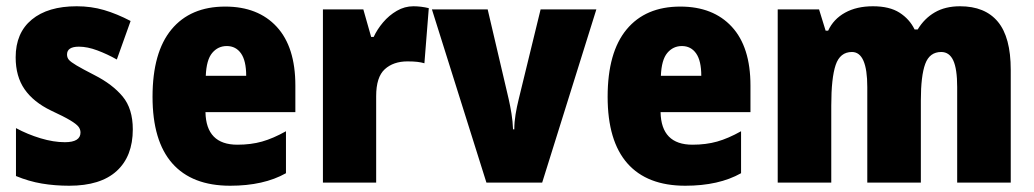

<svg xmlns="http://www.w3.org/2000/svg" viewBox="-20 -583 3300 613"><path d="M404 -170Q404 -84 352.5 -37Q301 10 201 10Q155 10 113.5 3Q72 -4 31 -21V-174Q68 -154 109.5 -141.5Q151 -129 187 -129Q237 -129 237 -160Q237 -170 230.5 -178.5Q224 -187 204 -199Q184 -211 143 -230Q87 -257 58.5 -298Q30 -339 30 -400Q30 -478 81.5 -520.5Q133 -563 225 -563Q271 -563 312 -551Q353 -539 397 -516L353 -393Q323 -410 291 -422Q259 -434 232 -434Q194 -434 194 -409Q194 -399 200 -392Q206 -385 224.5 -374Q243 -363 282 -343Q339 -314 371.5 -275Q404 -236 404 -170Z M699 -562Q804 -562 863.5 -497.5Q923 -433 923 -310V-225H636Q638 -121 738 -121Q781 -121 816.5 -131Q852 -141 893 -164V-30Q822 10 715 10Q593 10 530 -61.5Q467 -133 467 -274Q467 -416 527.5 -489Q588 -562 699 -562ZM704 -436Q676 -436 657.5 -414Q639 -392 637 -341H766Q766 -389 749.5 -412.5Q733 -436 704 -436Z M1300 -563Q1324 -563 1349 -557L1335 -381Q1325 -384 1312.5 -385.5Q1300 -387 1281 -387Q1236 -387 1208.5 -362Q1181 -337 1181 -276V0H1011V-553H1140L1165 -465H1173Q1184 -489 1203 -511.5Q1222 -534 1247 -548.5Q1272 -563 1300 -563Z M1533 0 1359 -553H1537L1604 -267Q1609 -245 1613 -220.5Q1617 -196 1618 -170H1622Q1622 -193 1626 -217.5Q1630 -242 1636 -266L1706 -553H1884L1711 0Z M2152 -562Q2257 -562 2316.5 -497.5Q2376 -433 2376 -310V-225H2089Q2091 -121 2191 -121Q2234 -121 2269.5 -131Q2305 -141 2346 -164V-30Q2275 10 2168 10Q2046 10 1983 -61.5Q1920 -133 1920 -274Q1920 -416 1980.5 -489Q2041 -562 2152 -562ZM2157 -436Q2129 -436 2110.5 -414Q2092 -392 2090 -341H2219Q2219 -389 2202.5 -412.5Q2186 -436 2157 -436Z M3045 -563Q3125 -563 3166 -513.5Q3207 -464 3207 -360V0H3036V-305Q3036 -363 3023.5 -390Q3011 -417 2985 -417Q2948 -417 2934 -379Q2920 -341 2920 -262V0H2749V-305Q2749 -417 2700 -417Q2662 -417 2648 -375.5Q2634 -334 2634 -246V0H2463V-553H2595L2616 -485H2624Q2641 -522 2678 -542.5Q2715 -563 2767 -563Q2820 -563 2852 -542.5Q2884 -522 2900 -489H2910Q2931 -524 2964.5 -543.5Q2998 -563 3045 -563Z"/></svg>

Font: Noto Sans Ethiopic Condensed Black
Style: Regular
Weight: 900
Width: 3
Designer: Monotype Design Team
Foundry: Monotype Imaging Inc.
Version: Version 2.102; ttfautohint (v1.8.4.7-5d5b)